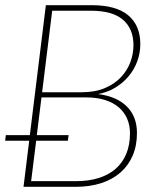

<svg xmlns="http://www.w3.org/2000/svg" viewBox="-20 -723 622 743"><path d="M274 -22Q323.5 -22 362.2 -34.2Q401 -46.5 427.8 -70Q454.5 -93.5 468.8 -128Q483 -162.5 483 -207.5Q483 -239 471.5 -264.8Q460 -290.5 438.5 -308.5Q417 -326.5 385.8 -336.2Q354.5 -346 315 -346H140.5L122.5 -200H245.5L242.5 -178.5H120L100.5 -22ZM143 -366H295.5Q348 -366 386 -382.2Q424 -398.5 448.5 -424.8Q473 -451 484.8 -483.2Q496.5 -515.5 496.5 -548Q496.5 -611.5 456 -646.5Q415.5 -681.5 331.5 -681.5H182ZM333.5 -703Q430 -703 476.5 -663.5Q523 -624 523 -553Q523 -517.5 511 -485.2Q499 -453 477.2 -427.2Q455.5 -401.5 425.5 -383.5Q395.5 -365.5 359.5 -359Q431.5 -350 470.8 -311Q510 -272 510 -208.5Q510 -159.5 493.5 -121Q477 -82.5 446.2 -55.5Q415.5 -28.5 371.5 -14.2Q327.5 0 272 0H71L93 -178.5H0L2.5 -200H95.5L157.5 -703Z"/></svg>

Font: Lato ExtraLight
Style: Italic
Weight: 275
Italic angle: -7°
Designer: Lukasz Dziedzic with Adam Twardoch and Botio Nikoltchev
Foundry: tyPoland Lukasz Dziedzic
Version: Version 2.015; 2015-08-06; http://www.latofonts.com/